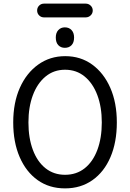

<svg xmlns="http://www.w3.org/2000/svg" viewBox="-20 -1025 718 1060"><path d="M339 15Q252 15 188 -30.5Q124 -76 88.5 -158Q53 -240 53 -349Q53 -458 89.5 -540Q126 -622 191 -668.5Q256 -715 340 -715Q425 -715 489 -668.5Q553 -622 589 -540Q625 -458 625 -349Q625 -240 590 -158Q555 -76 490.5 -30.5Q426 15 339 15ZM339 -60Q402 -60 447.5 -96Q493 -132 517.5 -197.5Q542 -263 542 -349Q542 -434 517.5 -499.5Q493 -565 447.5 -602.5Q402 -640 339 -640Q277 -640 231.5 -602.5Q186 -565 161.5 -499.5Q137 -434 137 -349Q137 -263 161.5 -197.5Q186 -132 231.5 -96Q277 -60 339 -60ZM338 -761Q316 -761 302 -775.5Q288 -790 288 -818Q288 -844 302 -859Q316 -874 338 -874Q361 -874 375 -859Q389 -844 389 -818Q389 -790 375 -775.5Q361 -761 338 -761ZM223 -929Q207 -929 196 -940Q185 -951 185 -967Q185 -983 196 -994Q207 -1005 223 -1005H453Q469 -1005 480.5 -994Q492 -983 492 -967Q492 -951 480.5 -940Q469 -929 453 -929Z"/></svg>

Font: National Park
Style: Regular
Weight: 400
Designer: Andrea Herstowski, Ben Hoepner
Version: Version 1.009